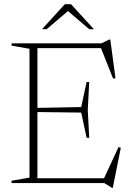

<svg xmlns="http://www.w3.org/2000/svg" viewBox="-20 -878 630 921"><path d="M35.5 0V-11L121.5 -26V-644L35.5 -659V-670H466.5L504 -688.5H509L534 -503L522.5 -501L464.5 -647H159.5V-360.5L369.5 -364.5L395.5 -484.5H408L401 -350.5L408 -217H395.5L369.5 -338L159.5 -340.5V-23H479L548.5 -172.5L559.5 -169L521 23H517L480 0ZM408 -738 306 -825 204 -738H181.5L291 -858H320.5L430.5 -738Z"/></svg>

Font: Newsreader 16pt ExtraLight
Style: Regular
Weight: 275
Designer: Hugues Gentile
Foundry: Production Type
Version: Version 1.003; ttfautohint (v1.8.3)